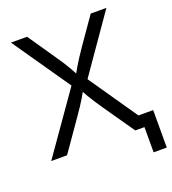

<svg xmlns="http://www.w3.org/2000/svg" viewBox="-156 -845 1000 1117"><g transform="rotate(-20 344.0 -286.0)"><path d="M24.9 0 308.1 -403.8V-340.3L40.5 -727.5H140.1L250.5 -566.4Q272 -535.6 286.9 -512.5Q301.8 -489.3 314.9 -466.8Q328.1 -444.3 343.3 -415.5H328.1Q343.8 -443.8 356.9 -466.3Q370.1 -488.8 385.5 -512.2Q400.9 -535.6 421.9 -566.4L534.2 -727.5H631.3L364.3 -343.8V-407.2L644.5 0H545.4L413.6 -189.9Q395 -217.8 380.6 -239.5Q366.2 -261.2 353.5 -282.7Q340.8 -304.2 325.7 -332H344.7Q330.1 -305.2 317.1 -283.7Q304.2 -262.2 289.8 -240.2Q275.4 -218.3 255.4 -189.9L123 0ZM602.1 156.2V0H564V-75.7H683.6V156.2Z"/></g></svg>

Font: V-Inter
Style: Regular-375
Weight: 375
Designer: Rasmus Andersson
Foundry: rsms
Version: Version 4.000;git-4146feb